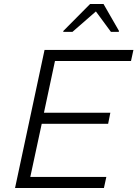

<svg xmlns="http://www.w3.org/2000/svg" viewBox="-20 -937 685 957"><path d="M55 0 202 -688H645L633 -633H254L199 -375H530L519 -320H188L131 -55H510L498 0ZM295 -778 296 -783 429 -917H496L573 -783L572 -778H533L458 -880L341 -778Z"/></svg>

Font: Saira Light
Style: Italic
Weight: 300
Italic angle: -12°
Designer: Hector Gatti with collaboration of the Omnibus-Type team
Foundry: Omnibus-Type
Version: Version 1.100; ttfautohint (v1.8.3)